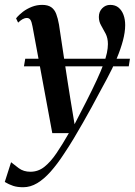

<svg xmlns="http://www.w3.org/2000/svg" viewBox="-68 -540 566 806"><path d="M68.5 -429Q65 -448.5 59.8 -456.5Q54.5 -464.5 45 -464.5Q35.5 -464.5 26.8 -459.5Q18 -454.5 8 -445L-0.5 -463Q11.5 -478 28.5 -490.8Q45.5 -503.5 66 -511.5Q86.5 -519.5 109 -519.5Q133 -519.5 147 -509.8Q161 -500 168 -481.5Q175 -463 179.5 -437.5Q184.5 -404 190.5 -364.5Q196.5 -325 202.8 -283Q209 -241 215.5 -199.8Q222 -158.5 228 -121L245 -18.5L293.5 -112.5Q320.5 -165.5 338.2 -204Q356 -242.5 366.2 -270Q376.5 -297.5 380.8 -318Q385 -338.5 385 -355Q385 -380 375.5 -398.5Q366 -417 356.5 -433.2Q347 -449.5 347 -469Q347 -491 361 -505.2Q375 -519.5 394.5 -519.5Q416 -519.5 429.8 -508Q443.5 -496.5 450.5 -477.5Q457.5 -458.5 457.5 -434.5Q457.5 -405.5 448.2 -370.2Q439 -335 422 -294.5Q405 -254 380.5 -208.5Q365.5 -181.5 349.5 -151.2Q333.5 -121 316.2 -89.2Q299 -57.5 280.2 -24.8Q261.5 8 241.8 41Q222 74 200.5 106Q172.5 149 144.5 180.5Q116.5 212 88 229Q59.5 246 29.5 246Q4.5 246 -12.8 240.2Q-30 234.5 -48 224L-21.5 141Q-9.5 151 10.8 166Q31 181 59.5 181Q92.5 181 118.5 160.2Q144.5 139.5 169.2 103Q194 66.5 221 19H151.5ZM477.5 -293.5 472.5 -261.5H32.5L38 -293.5Z"/></svg>

Font: Merriweather 144pt Medium
Style: Italic
Weight: 500
Italic angle: -7.8°
Version: Version 2.101